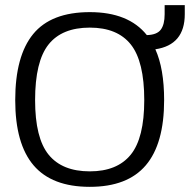

<svg xmlns="http://www.w3.org/2000/svg" viewBox="-20 -709 740 744"><path d="M39 -321Q39 -492 108.5 -577Q178 -662 328 -662Q478 -662 549 -573Q588 -574 603 -594Q618 -614 618 -654V-689H696V-654Q696 -535 582 -518Q616 -443 616 -321Q616 -152 545 -68.5Q474 15 328 15Q181 15 110 -68.5Q39 -152 39 -321ZM539 -321Q539 -471 487 -536.5Q435 -602 328 -602Q220 -602 168 -536.5Q116 -471 116 -321Q116 -174 168.5 -109.5Q221 -45 328 -45Q434 -45 486.5 -109.5Q539 -174 539 -321Z"/></svg>

Font: Pridi Light
Style: Regular
Weight: 300
Designer: Katatrad Team
Foundry: CadsonDemak
Version: Version 1.003